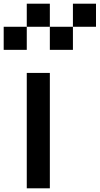

<svg xmlns="http://www.w3.org/2000/svg" viewBox="-20 -1020 540 1040"><path d="M0 -750V-875H125V-750ZM125 0V-625H250V0ZM125 -875V-1000H250V-875ZM250 -875H375V-750H250ZM375 -875V-1000H500V-875Z"/></svg>

Font: Galmuri7 Regular
Style: Regular
Weight: 400
Designer: Lee Minseo (quiple)
Version: Version 2.399;hotconv 1.1.1;makeotfexe 2.6.0 DEVELOPMENT